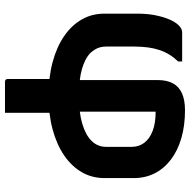

<svg xmlns="http://www.w3.org/2000/svg" viewBox="-16 -574 781 790"><g transform="rotate(90 375.0 -179.5)"><path d="M434 -549.7Q497.4 -549.7 548.8 -534.7Q600.3 -519.7 637.1 -491.7Q673.9 -463.8 693.6 -425Q713.3 -386.1 713.3 -338.2V-219Q713.3 -167.2 689 -125.1Q664.7 -83 619.8 -52.3Q574.9 -21.7 513 -5Q451.1 11.7 375 11.7Q298 11.7 236 -5Q173.9 -21.7 129.3 -52.3Q84.7 -82.8 60.7 -124.7Q36.7 -166.5 36.7 -217.6V-356.1Q36.7 -392.8 42.9 -425.5Q49.2 -458.2 59.8 -483.7Q70.4 -509.1 84.4 -523.5Q98.4 -538 113.8 -538Q137.2 -538 156.2 -538Q175.3 -538 193.9 -538Q212.6 -538 233.3 -538V-521.4Q201.1 -488.1 186.6 -445.5Q172.1 -402.8 172.1 -341.6V-224.6Q172.1 -212.3 174.9 -201.2Q177.7 -190 183.8 -180Q189.8 -170.1 197.7 -161.2Q221.2 -137.9 265.4 -125.5Q309.7 -113.1 375 -113.1Q442.6 -113.1 489.3 -126.9Q536 -140.6 560.4 -165.5Q584.7 -190.3 584.7 -224.9V-331.2Q584.7 -359.6 568.3 -381.7Q551.9 -403.9 519.7 -416.4Q487.4 -428.9 440.1 -428.9Q440.1 -364 440.1 -302.5Q440.1 -240.9 440.1 -181.6Q440.1 -122.2 440.1 -63.2L444.5 -37Q444.5 -9.5 444.5 18.2Q444.5 45.9 444.5 74.4Q444.5 102.9 444.5 131.8Q444.5 160.8 444.5 191Q411.5 191 380.6 191Q349.7 191 316.5 191Q311.5 191 308.5 188Q305.5 185 305.5 180Q305.5 124.9 305.5 70.9Q305.5 16.9 305.5 -37L309.9 -61.4Q309.9 -123.6 309.9 -185.4Q309.9 -247.2 309.9 -310.4Q309.9 -373.7 309.9 -437.3Q309.9 -475 323.5 -500.1Q337.1 -525.1 364.7 -537.4Q392.4 -549.7 434 -549.7Z"/></g></svg>

Font: Recursive Sans Linear Light
Style: Regular
Weight: 300
Version: Version 1.085